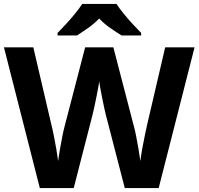

<svg xmlns="http://www.w3.org/2000/svg" viewBox="-20 -954 1007 974"><path d="M967 -714 785 0H613L516 -375Q513 -386 508.5 -408Q504 -430 498.5 -456Q493 -482 489 -505.5Q485 -529 483 -542Q482 -529 477.5 -505.5Q473 -482 468 -456.5Q463 -431 458 -408.5Q453 -386 450 -374L354 0H182L0 -714H149L240 -324Q246 -301 253 -266Q260 -231 266 -196Q272 -161 275 -137Q278 -162 284 -196.5Q290 -231 296.5 -263.5Q303 -296 308 -314L412 -714H555L659 -314Q664 -297 670.5 -264Q677 -231 683 -196Q689 -161 692 -137Q695 -162 701 -196.5Q707 -231 714.5 -266Q722 -301 727 -324L818 -714ZM571 -934Q585 -912 607.5 -884.5Q630 -857 654 -831Q678 -805 696 -787V-774H597Q571 -790 540 -811.5Q509 -833 483 -860Q457 -833 427 -812Q397 -791 371 -774H272V-787Q291 -806 314.5 -831.5Q338 -857 360.5 -884.5Q383 -912 397 -934Z"/></svg>

Font: Noto Sans Tangsa
Style: Bold
Weight: 700
Version: Version 1.504